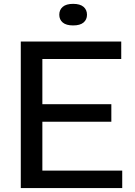

<svg xmlns="http://www.w3.org/2000/svg" viewBox="-20 -950 680 970"><path d="M85 0V-740H592.5V-652H194V-88H597.5V0ZM146 -335V-423.5H542.5V-335ZM349.5 -821.5Q314.5 -821.5 297 -836.2Q279.5 -851 279.5 -875.5Q279.5 -900.5 297 -915.5Q314.5 -930.5 349.5 -930.5Q384.5 -930.5 402 -915.5Q419.5 -900.5 419.5 -875.5Q419.5 -851 402 -836.2Q384.5 -821.5 349.5 -821.5Z"/></svg>

Font: Encode Sans SC SemiExpanded Medium
Style: Regular
Weight: 500
Width: 6
Designer: Multiple Designers
Foundry: Impallari Type
Version: Version 3.002